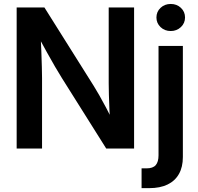

<svg xmlns="http://www.w3.org/2000/svg" viewBox="-20 -766 1023 990"><path d="M65.9 0V-727.5H209L462.9 -323.7Q475.6 -303.7 492.2 -274.4Q508.8 -245.1 527.3 -210.2Q545.9 -175.3 563 -137.7L548.8 -120.1Q546.4 -155.8 544.4 -197.3Q542.5 -238.8 541.5 -276.6Q540.5 -314.5 540.5 -337.4V-727.5H671.4V0H527.8L299.3 -363.3Q283.2 -389.2 263.7 -422.4Q244.1 -455.6 220.9 -498Q197.8 -540.5 168.5 -593.8L188.5 -604.5Q191.4 -550.8 193.1 -503.7Q194.8 -456.5 195.8 -420.7Q196.8 -384.8 196.8 -363.8V0ZM797.4 -529.3H922.9V43.5Q922.9 95.2 902.6 131.1Q882.3 167 843.8 185.5Q805.2 204.1 749.5 204.1H710V102.1H735.4Q768.6 102.1 783 85.4Q797.4 68.8 797.4 34.7ZM860.4 -606Q829.1 -606 807.9 -626.2Q786.6 -646.5 786.6 -675.8Q786.6 -705.6 807.9 -725.6Q829.1 -745.6 860.4 -745.6Q891.6 -745.6 912.8 -725.6Q934.1 -705.6 934.1 -675.8Q934.1 -646.5 912.6 -626.2Q891.1 -606 860.4 -606Z"/></svg>

Font: Inter 24pt SemiBold
Style: Regular
Weight: 600
Designer: Rasmus Andersson
Foundry: rsms
Version: Version 4.001;git-66647c0bb